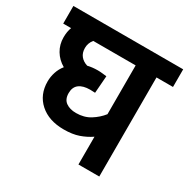

<svg xmlns="http://www.w3.org/2000/svg" viewBox="-144 -754 872 886"><g transform="rotate(30 292.5 -311.0)"><path d="M585 -528H497V0H386V-148Q358 -129 325 -117.5Q292 -106 246 -106Q166 -106 118.5 -148.5Q71 -191 71 -261Q71 -286 79 -310.5Q87 -335 103 -355Q70 -374 51.5 -405Q33 -436 33 -474Q33 -505 42 -528H0V-622H585ZM182 -263Q182 -230 203 -215Q224 -200 257 -200Q300 -200 332 -220Q364 -240 386 -268V-528H160Q143 -507 143 -481Q143 -455 156.5 -438.5Q170 -422 193 -415Q218 -421 247 -421Q259 -421 272 -419.5Q285 -418 294 -417L287 -325Q281 -325 274 -325.5Q267 -326 260 -326Q223 -326 202.5 -310.5Q182 -295 182 -263Z"/></g></svg>

Font: Noto Sans SemiCondensed SemiBold
Style: Regular
Weight: 600
Width: 4
Designer: Monotype Design Team
Foundry: Monotype Imaging Inc.
Version: Version 2.013; ttfautohint (v1.8.4.7-5d5b)